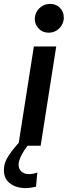

<svg xmlns="http://www.w3.org/2000/svg" viewBox="-65 -749 348 987"><path d="M68 218Q16 218 -17 191Q-50 164 -44 110Q-41 83 -21.5 52.5Q-2 22 23 -5.5Q48 -33 67.5 -51Q87 -69 90 -72L120 -53Q117 -50 104.5 -35Q92 -20 75.5 1.5Q59 23 46.5 46.5Q34 70 31 90Q28 115 43 130.5Q58 146 82 146Q93 146 104 144Q115 142 127 138L120 211Q110 213 95 215.5Q80 218 68 218ZM29 0 109 -510H224L144 0ZM185 -581Q154 -581 134 -602Q114 -623 114 -651Q114 -672 124.5 -690Q135 -708 153 -718.5Q171 -729 193 -729Q223 -729 243 -709Q263 -689 263 -659Q263 -638 252.5 -620Q242 -602 224.5 -591.5Q207 -581 185 -581Z"/></svg>

Font: MuseoModerno Medium
Style: Italic
Weight: 500
Italic angle: -9°
Designer: Pablo Cosgaya, Héctor Gatti, Marcela Romero, and the Authors of The MuseoModerno Project.
Foundry: Omnibus-Type Team
Version: Version 1.003